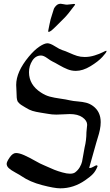

<svg xmlns="http://www.w3.org/2000/svg" viewBox="-20 -1022 589 1025"><path d="M337.9 -997.1Q342.8 -997.1 356.4 -999Q370.1 -1001 374 -1001Q380.9 -1001 380.9 -998L378.9 -994.1Q340.8 -942.4 321.3 -923.8Q316.4 -918.9 305.7 -908.2Q294.9 -897.5 286.1 -888.7Q277.3 -879.9 267.6 -870.6Q257.8 -861.3 250.5 -856.4Q243.2 -851.6 240.2 -851.6Q237.3 -851.6 237.3 -855.5Q237.3 -859.4 238.3 -862.3Q241.2 -876 244.1 -891.1Q247.1 -906.2 250 -918Q252.9 -929.7 257.8 -943.4Q259.8 -948.2 262.7 -959Q265.6 -969.7 267.6 -974.6Q269.5 -979.5 274.4 -985.8Q279.3 -992.2 286.1 -997.1Q293.9 -1002 303.7 -1002Q308.6 -1002 319.8 -999.5Q331.1 -997.1 337.9 -997.1ZM15.6 -147.5Q15.6 -158.2 31.7 -181.6Q47.9 -205.1 65.4 -205.1Q83 -205.1 109.4 -193.4Q135.7 -181.6 166.5 -164.1Q197.3 -146.5 212.9 -140.6Q213.9 -140.6 232.9 -131.8Q252 -123 270 -115.7Q288.1 -108.4 312.5 -101.6Q336.9 -94.7 353.5 -94.7Q371.1 -94.7 380.9 -101.6Q396.5 -113.3 405.8 -129.4Q415 -145.5 418 -158.7Q420.9 -171.9 424.8 -196.3Q428.7 -220.7 431.6 -234.4Q441.4 -273.4 441.4 -315.4Q441.4 -323.2 443.4 -336.4Q445.3 -349.6 445.3 -355.5Q445.3 -377.9 420.4 -395.5Q395.5 -413.1 352.5 -413.1Q340.8 -413.1 317.4 -411.6Q293.9 -410.2 281.2 -410.2Q256.8 -410.2 237.3 -414.1Q226.6 -416 198.2 -420.4Q169.9 -424.8 152.8 -430.2Q135.7 -435.5 117.2 -447.3Q115.2 -448.2 108.4 -452.6Q101.6 -457 99.6 -458Q97.7 -459 91.8 -462.9Q85.9 -466.8 84 -469.2Q82 -471.7 78.1 -475.6Q74.2 -479.5 73.2 -482.9Q72.3 -486.3 70.8 -491.2Q69.3 -496.1 69.3 -501Q69.3 -513.7 67.9 -535.6Q66.4 -557.6 66.4 -568.4Q66.4 -638.7 133.8 -719.7Q163.1 -754.9 189.9 -772.9Q216.8 -791 233.4 -791Q248 -791 273.4 -774.9Q298.8 -758.8 311.5 -754.9Q328.1 -750 350.6 -739.7Q373 -729.5 391.6 -723.6Q410.2 -717.8 431.6 -717.8H433.6Q459 -717.8 485.4 -726.1Q511.7 -734.4 527.8 -742.7Q543.9 -751 546.9 -751Q548.8 -751 548.8 -749Q548.8 -742.2 526.4 -717.8Q503.9 -693.4 462.9 -668.5Q421.9 -643.6 384.8 -643.6Q362.3 -643.6 341.3 -651.9Q320.3 -660.2 295.9 -674.3Q271.5 -688.5 260.7 -693.4Q252 -697.3 232.4 -711.4Q212.9 -725.6 199.2 -725.6Q169.9 -725.6 152.3 -697.8Q134.8 -669.9 134.8 -636.7Q134.8 -569.3 198.2 -528.3Q221.7 -512.7 245.6 -506.3Q269.5 -500 301.3 -495.6Q333 -491.2 353.5 -486.3Q370.1 -482.4 395.5 -480.5Q420.9 -478.5 439.9 -473.6Q459 -468.8 476.6 -456.1Q517.6 -425.8 517.6 -370.1Q517.6 -350.6 513.2 -329.1Q508.8 -307.6 502 -287.1Q495.1 -266.6 494.1 -260.7Q491.2 -249 456.1 -126Q457 -126 458 -125.5Q459 -125 460 -125Q466.8 -125 479.5 -132.3Q492.2 -139.6 495.1 -139.6Q500 -139.6 501 -134.8Q491.2 -109.4 476.6 -93.8Q461.9 -78.1 434.6 -59.6Q373 -16.6 301.8 -16.6Q270.5 -16.6 205.1 -33.7Q139.6 -50.8 95.7 -81.1Q87.9 -86.9 63.5 -100.1Q39.1 -113.3 27.3 -124Q15.6 -134.8 15.6 -147.5Z"/></svg>

Font: Isabella
Style: Medium
Weight: 500
Designer: John Stracke
Version: Version 001.202